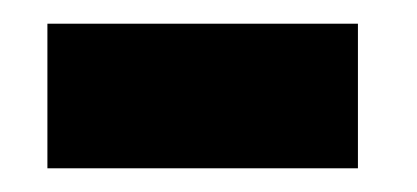

<svg xmlns="http://www.w3.org/2000/svg" viewBox="-20 -622 352 162"><path d="M20 -480V-602H282V-480Z"/></svg>

Font: Noto Sans
Style: Bold
Weight: 700
Designer: Monotype Design Team
Foundry: Monotype Imaging Inc.
Version: Version 2.000;GOOG;noto-source:20170915:90ef993387c0; ttfaut